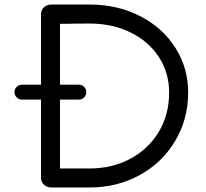

<svg xmlns="http://www.w3.org/2000/svg" viewBox="-20 -824 911 848"><path d="M376 -804Q498 -804 597.5 -753.5Q697 -703 754 -614Q811 -525 811 -415Q811 -298 754 -202Q697 -106 597.5 -51Q498 4 376 4H207Q187 4 174 -8.5Q161 -21 161 -40V-384H78Q64 -384 54 -393.5Q44 -403 44 -417Q44 -431 54 -440.5Q64 -450 78 -450H161V-760Q161 -779 174 -791.5Q187 -804 207 -804ZM727 -415Q727 -503 681.5 -572.5Q636 -642 556 -681Q476 -720 376 -720Q308 -720 285 -719H245V-450H328Q342 -450 351.5 -440.5Q361 -431 361 -417Q361 -403 351.5 -393.5Q342 -384 328 -384H245V-80H376Q476 -80 556 -123Q636 -166 681.5 -242Q727 -318 727 -415Z"/></svg>

Font: Tsukimi Rounded Medium
Style: Regular
Weight: 500
Designer: Takashi Funayama
Foundry: Takashi Funayama
Version: Version 1.032; ttfautohint (v1.8.3)